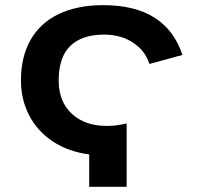

<svg xmlns="http://www.w3.org/2000/svg" viewBox="-20 -718 762 738"><path d="M322.8 0V-124.5Q243.2 -134.8 183.6 -173.8Q124.5 -212.9 92.5 -273.9Q60.5 -335 60.5 -408.7Q60.5 -499 97.2 -564Q133.8 -629.4 205.3 -663.8Q276.9 -698.2 377 -698.2Q618.2 -698.2 681.2 -506.8L554.2 -472.2Q538.1 -523.9 491 -554.4Q443.8 -585 379.9 -585Q294.9 -585 250.2 -541.5Q205.6 -498 205.6 -408.7Q205.6 -327.6 255.9 -280.8Q306.2 -233.9 391.6 -233.9Q426.8 -233.9 466.8 -243.7V0Z"/></svg>

Font: Arimo
Style: Bold
Weight: 700
Designer: Steve Matteson
Foundry: Monotype Imaging Inc.
Version: Version 1.33